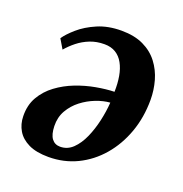

<svg xmlns="http://www.w3.org/2000/svg" viewBox="-108 -650 725 760"><g transform="rotate(20 255.0 -269.5)"><path d="M60 -442.5Q74 -463.5 103.8 -489.5Q133.5 -515.5 177.5 -534.5Q221.5 -553.5 278 -553.5Q332.5 -553.5 370.8 -535.2Q409 -517 433 -485.5Q457 -454 468 -415Q479 -376 479 -335Q479 -261 456 -197.2Q433 -133.5 392 -85.8Q351 -38 295.8 -11.2Q240.5 15.5 176 15.5Q124.5 15.5 92 -0.2Q59.5 -16 43.8 -42.5Q28 -69 27.5 -102.5Q26.5 -149 46.8 -184Q67 -219 100.8 -244Q134.5 -269 175.2 -284.8Q216 -300.5 257.5 -308Q299 -315.5 334 -316.5Q335 -351.5 329.8 -381.5Q324.5 -411.5 312.2 -433.8Q300 -456 280.2 -468Q260.5 -480 233 -480Q199.5 -480 172 -469Q144.5 -458 122.5 -440.5Q100.5 -423 83.5 -403ZM205.5 -38.5Q236 -38.5 258.8 -60.5Q281.5 -82.5 297 -117.5Q312.5 -152.5 321.5 -192.8Q330.5 -233 333 -270.5Q305 -268.5 274 -256.5Q243 -244.5 216 -223.8Q189 -203 172.2 -173.8Q155.5 -144.5 156.5 -107.5Q157.5 -72.5 170.2 -55.5Q183 -38.5 205.5 -38.5Z"/></g></svg>

Font: Merriweather 48pt
Style: Bold Italic
Weight: 700
Italic angle: -7.8°
Version: Version 2.101